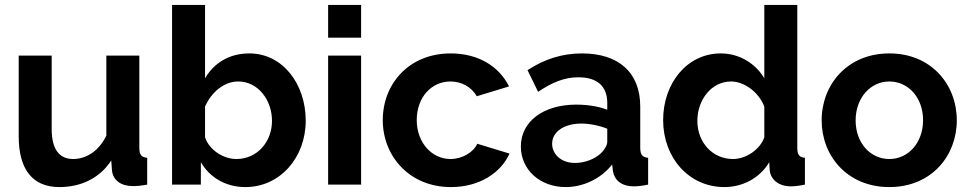

<svg xmlns="http://www.w3.org/2000/svg" viewBox="-20 -750 3936 780"><path d="M56 -196C56 -61 113 10 221 10C309 10 385 -26 432 -98L435 -56C440 -17 472 6 520 6C535 6 551 5 578 0V-109C555 -111 546 -121 546 -150V-524H412V-199C381 -135 329 -104 277 -104C220 -104 190 -145 190 -225V-524H56Z M796 -91C832 -29 897 10 977 10C1117 10 1222 -109 1222 -260C1222 -408 1129 -533 993 -533C912 -533 850 -495 813 -432V-730H679V0H796ZM1085 -259C1085 -175 1026 -104 940 -104C889 -104 831 -139 813 -192V-317C838 -374 889 -419 948 -419C1028 -419 1085 -344 1085 -259Z M1313 -597H1447V-730H1313ZM1313 0H1447V-524H1313Z M1812 10C1927 10 2014 -47 2050 -126L1919 -166C1903 -131 1858 -104 1810 -104C1735 -104 1673 -170 1673 -262C1673 -355 1733 -419 1810 -419C1855 -419 1895 -397 1917 -359L2048 -399C2008 -479 1925 -533 1811 -533C1640 -533 1535 -408 1535 -262C1535 -117 1642 10 1812 10Z M2096 -155C2096 -61 2173 10 2278 10C2348 10 2421 -23 2467 -82L2470 -55C2476 -20 2502 7 2556 7C2570 7 2589 5 2613 0V-109C2590 -111 2581 -121 2581 -150V-317C2581 -456 2493 -533 2344 -533C2264 -533 2192 -510 2123 -465L2166 -377C2223 -415 2272 -436 2330 -436C2408 -436 2447 -398 2447 -332V-304C2413 -318 2365 -325 2321 -325C2188 -325 2096 -257 2096 -155ZM2422 -128C2397 -104 2356 -88 2316 -88C2257 -88 2223 -126 2223 -166C2223 -215 2272 -248 2342 -248C2375 -248 2415 -240 2447 -227V-174C2447 -161 2437 -143 2422 -128Z M2674 -262C2674 -110 2778 10 2923 10C2995 10 3066 -25 3105 -91L3107 -58C3111 -19 3145 7 3193 7C3208 7 3225 5 3250 0V-109C3227 -111 3219 -121 3219 -150V-730H3085V-432C3050 -491 2985 -533 2908 -533C2772 -533 2674 -413 2674 -262ZM3085 -192C3067 -141 3009 -104 2958 -104C2874 -104 2813 -172 2813 -259C2813 -343 2869 -419 2950 -419C3004 -419 3063 -375 3085 -317Z M3318 -261C3318 -117 3422 10 3593 10C3764 10 3867 -117 3867 -261C3867 -407 3763 -533 3593 -533C3423 -533 3318 -407 3318 -261ZM3593 -104C3516 -104 3456 -169 3456 -261C3456 -352 3516 -419 3593 -419C3670 -419 3730 -353 3730 -262C3730 -170 3670 -104 3593 -104Z"/></svg>

Font: FIGSv2-sans-serif
Style: Bold
Weight: 700
Designer: Matt McInerney, Pablo Impallari, Rodrigo Fuenzalida,Mirko Velimirovic
Foundry: Matt McInerney, Pablo Impallari, Rodrigo Fuenzalida
Version: Version 4.021;hotconv 1.0.109;makeotfexe 2.5.65596